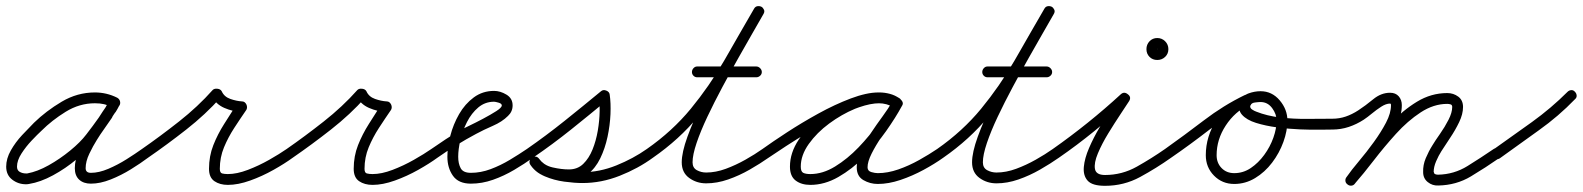

<svg xmlns="http://www.w3.org/2000/svg" viewBox="-24 -573 5120 621"><path d="M339 -225Q325 -233 312.5 -236Q300 -239 283 -239Q233 -239 188.5 -211.5Q144 -184 110 -150Q97 -138 78.5 -118.5Q60 -99 45.5 -76.5Q31 -54 31 -34Q31 -22 40 -17Q49 -12 60 -12Q62 -12 64 -12Q97 -18 133.5 -38.5Q170 -59 203 -86Q236 -113 255 -138Q276 -165 295 -192Q314 -219 331 -248Q335 -256 341.5 -257.5Q348 -259 354 -256Q360 -253 362.5 -246.5Q365 -240 362 -232Q356 -220 349 -209Q349 -209 349 -209.5Q349 -210 349 -210Q349 -210 349 -210Q349 -210 349 -210Q346 -205 343 -201Q340 -197 338 -192Q338 -192 338 -192Q338 -192 338 -192Q338 -192 338 -192Q338 -192 338 -192Q326 -174 313 -156Q300 -138 289 -120Q289 -120 289 -120Q289 -120 289 -120Q289 -120 289 -120Q289 -120 289 -120Q277 -101 265 -76Q253 -51 253 -29Q253 -14 270 -14Q296 -14 326.5 -27Q357 -40 385.5 -58Q414 -76 435 -91Q441 -95 448 -94Q455 -93 459 -87Q463 -81 462 -74Q461 -67 455 -63Q431 -45 399.5 -25.5Q368 -6 334 7.5Q300 21 270 21Q246 21 232 8Q218 -5 218 -29Q218 -56 231.5 -86Q245 -116 259 -138Q259 -138 259 -138Q259 -138 259 -138Q259 -138 259 -138Q259 -138 259 -138Q271 -157 283.5 -175Q296 -193 308 -212Q308 -212 308 -212Q308 -212 308 -212Q308 -212 308 -212Q308 -212 308 -212Q311 -216 313.5 -220Q316 -224 319 -228Q319 -228 319 -228Q319 -228 319 -228Q319 -228 319 -228.5Q319 -229 319 -229Q325 -238 330 -248Q334 -255 341 -256.5Q348 -258 354 -255Q360 -252 362.5 -245.5Q365 -239 361 -232Q344 -201 324.5 -172.5Q305 -144 283 -116Q260 -88 224 -58Q188 -28 147.5 -6Q107 16 70 22Q65 23 60 23Q35 23 15.5 8Q-4 -7 -4 -34Q-4 -60 11 -86.5Q26 -113 47.5 -136Q69 -159 86 -176Q125 -214 175.5 -244Q226 -274 283 -274Q321 -274 355 -257Q362 -253 364 -246Q366 -239 363 -233Q359 -226 352 -224Q345 -222 339 -225Z M431 -67Q426 -73 427.5 -80Q429 -87 435 -91Q494 -132 555 -180Q616 -228 664 -282Q669 -287 679 -286Q689 -285 693 -278Q701 -260 721 -253Q741 -246 759 -245Q768 -245 773 -235Q777 -226 773 -218Q753 -189 733.5 -159Q714 -129 700.5 -96.5Q687 -64 687 -27Q687 -14 694.5 -12Q702 -10 713 -10Q742 -10 777.5 -23.5Q813 -37 846.5 -56Q880 -75 903 -91Q909 -95 916 -94Q923 -93 927 -87Q931 -81 930 -74Q929 -67 923 -63Q897 -44 860.5 -23.5Q824 -3 785 11Q746 25 713 25Q687 25 669.5 13Q652 1 652 -27Q652 -68 666 -103.5Q680 -139 701 -172Q722 -205 743 -238Q746 -241 750 -237.5Q754 -234 757 -228Q760 -221 760.5 -215.5Q761 -210 757 -211Q729 -212 701.5 -224Q674 -236 661 -262Q660 -266 665 -267Q670 -268 677 -267Q683 -266 688 -263.5Q693 -261 690 -258Q641 -203 578.5 -154Q516 -105 455 -63Q449 -58 442 -59.5Q435 -61 431 -67Z M899 -67Q894 -73 895.5 -80Q897 -87 903 -91Q962 -132 1023 -180Q1084 -228 1132 -282Q1137 -287 1147 -286Q1157 -285 1161 -278Q1169 -260 1189 -253Q1209 -246 1227 -245Q1236 -245 1241 -235Q1245 -226 1241 -218Q1221 -189 1201.5 -159Q1182 -129 1168.5 -96.5Q1155 -64 1155 -27Q1155 -14 1162.5 -12Q1170 -10 1181 -10Q1210 -10 1245.5 -23.5Q1281 -37 1314.5 -56Q1348 -75 1371 -91Q1377 -95 1384 -94Q1391 -93 1395 -87Q1399 -81 1398 -74Q1397 -67 1391 -63Q1365 -44 1328.5 -23.5Q1292 -3 1253 11Q1214 25 1181 25Q1155 25 1137.5 13Q1120 1 1120 -27Q1120 -68 1134 -103.5Q1148 -139 1169 -172Q1190 -205 1211 -238Q1214 -241 1218 -237.5Q1222 -234 1225 -228Q1228 -221 1228.5 -215.5Q1229 -210 1225 -211Q1197 -212 1169.5 -224Q1142 -236 1129 -262Q1128 -266 1133 -267Q1138 -268 1145 -267Q1151 -266 1156 -263.5Q1161 -261 1158 -258Q1109 -203 1046.5 -154Q984 -105 923 -63Q917 -58 910 -59.5Q903 -61 899 -67Z M1367 -67Q1363 -73 1364 -80Q1365 -87 1371 -91Q1394 -107 1417.5 -122.5Q1441 -138 1466 -152Q1472 -156 1493 -166Q1514 -176 1538.5 -189Q1563 -202 1581 -213.5Q1599 -225 1599 -232Q1599 -238 1588.5 -241Q1578 -244 1574 -244Q1545 -244 1523 -225.5Q1501 -207 1486.5 -178.5Q1472 -150 1465 -120Q1458 -90 1458 -66Q1458 -44 1466 -29Q1474 -14 1499 -14Q1531 -14 1563 -26Q1595 -38 1625 -56Q1655 -74 1680 -91Q1686 -95 1693 -94Q1700 -93 1704 -87Q1708 -81 1707 -74Q1706 -67 1700 -63Q1672 -43 1639 -23.5Q1606 -4 1570.5 8.5Q1535 21 1499 21Q1459 21 1441 -4.5Q1423 -30 1423 -66Q1423 -97 1432.5 -134Q1442 -171 1461 -204Q1480 -237 1508.5 -258Q1537 -279 1574 -279Q1594 -279 1614 -267Q1634 -255 1634 -232Q1634 -212 1619 -198Q1600 -179 1570 -166Q1540 -153 1516 -140Q1484 -123 1452.5 -103.5Q1421 -84 1391 -63Q1385 -59 1378 -60Q1371 -61 1367 -67Z M1680 -91Q1742 -134 1802 -182Q1862 -230 1920 -278Q1927 -284 1937 -280Q1947 -276 1948 -267Q1952 -240 1950.5 -204Q1949 -168 1941 -130.5Q1933 -93 1917.5 -61Q1902 -29 1877 -9.5Q1852 10 1816 10Q1783 10 1747.5 0Q1712 -10 1692 -39Q1687 -46 1689 -53Q1691 -60 1696 -63Q1701 -67 1708 -66.5Q1715 -66 1720 -59Q1733 -41 1758.5 -31.5Q1784 -22 1812 -19Q1840 -16 1860 -16Q1915 -16 1969.5 -38Q2024 -60 2068 -91Q2074 -95 2081 -94Q2088 -93 2092 -87Q2096 -81 2095 -74Q2094 -67 2088 -63Q2040 -28 1980.5 -4.5Q1921 19 1860 19Q1834 19 1801 14.5Q1768 10 1738.5 -2.5Q1709 -15 1692 -39Q1687 -46 1689 -53Q1691 -60 1696 -63Q1701 -67 1708 -66.5Q1715 -66 1720 -59Q1735 -38 1763.5 -31.5Q1792 -25 1816 -25Q1844 -25 1862.5 -43Q1881 -61 1892.5 -89.5Q1904 -118 1909.5 -150.5Q1915 -183 1915.5 -213Q1916 -243 1914 -262Q1913 -267 1918.5 -267Q1924 -267 1931 -264Q1937 -261 1941.5 -257.5Q1946 -254 1942 -251Q1883 -202 1823 -154Q1763 -106 1700 -63Q1694 -58 1687 -59.5Q1680 -61 1676 -67Q1671 -73 1672.5 -80Q1674 -87 1680 -91Z M2064 -67Q2060 -73 2061 -80Q2062 -87 2068 -91Q2151 -149 2210.5 -221.5Q2270 -294 2318 -376.5Q2366 -459 2415 -545Q2419 -552 2426 -553Q2433 -554 2439 -551Q2444 -548 2447 -541.5Q2450 -535 2445 -527Q2433 -506 2412 -469.5Q2391 -433 2365 -387Q2339 -341 2312.5 -291.5Q2286 -242 2264 -195.5Q2242 -149 2229 -110.5Q2216 -72 2216 -48Q2216 -30 2230 -22.5Q2244 -15 2260 -15Q2291 -15 2323.5 -27Q2356 -39 2387 -56.5Q2418 -74 2442 -91Q2448 -95 2455 -94Q2462 -93 2466 -87Q2470 -81 2469 -74Q2468 -67 2462 -63Q2435 -44 2401 -24.5Q2367 -5 2331 7.5Q2295 20 2260 20Q2229 20 2205 2.5Q2181 -15 2181 -48Q2181 -80 2199.5 -131Q2218 -182 2247.5 -241.5Q2277 -301 2309.5 -360Q2342 -419 2370.5 -468Q2399 -517 2415 -545Q2419 -552 2426 -553Q2433 -554 2439 -551Q2444 -548 2447 -541.5Q2450 -535 2445 -527Q2395 -439 2345.5 -355Q2296 -271 2234.5 -196.5Q2173 -122 2088 -63Q2082 -59 2075 -60Q2068 -61 2064 -67ZM2214 -340Q2214 -347 2219 -352.5Q2224 -358 2231 -358Q2279 -358 2326.5 -358Q2374 -358 2422 -358Q2429 -358 2434.5 -352.5Q2440 -347 2440 -340Q2440 -333 2434.5 -328Q2429 -323 2422 -323Q2374 -323 2326.5 -323Q2279 -323 2231 -323Q2224 -323 2219 -328Q2214 -333 2214 -340Z M2442 -91Q2474 -114 2521.5 -145Q2569 -176 2622.5 -205.5Q2676 -235 2727.5 -254.5Q2779 -274 2820 -274Q2837 -274 2854 -269.5Q2871 -265 2885 -255Q2892 -250 2892.5 -243.5Q2893 -237 2890 -232Q2886 -226 2879.5 -224Q2873 -222 2866 -226Q2844 -239 2818 -239Q2784 -239 2741 -221Q2698 -203 2658 -173.5Q2618 -144 2592 -107.5Q2566 -71 2566 -34Q2566 -18 2574 -14Q2582 -10 2597 -10Q2637 -10 2677 -34.5Q2717 -59 2753 -96.5Q2789 -134 2817 -174.5Q2845 -215 2863 -246Q2867 -254 2874 -255Q2881 -256 2886 -253Q2892 -250 2895 -243.5Q2898 -237 2893 -230Q2883 -211 2864.5 -184.5Q2846 -158 2827 -130Q2808 -102 2795 -76Q2782 -50 2782 -32Q2782 -20 2794 -16.5Q2806 -13 2815 -13Q2847 -13 2881.5 -25Q2916 -37 2949 -55.5Q2982 -74 3007 -91Q3013 -95 3020 -94Q3027 -93 3031 -87Q3035 -81 3034 -74Q3033 -67 3027 -63Q2999 -43 2963 -23.5Q2927 -4 2888.5 9Q2850 22 2815 22Q2790 22 2768.5 9.5Q2747 -3 2747 -32Q2747 -57 2760 -85Q2773 -113 2792 -141.5Q2811 -170 2830.5 -196.5Q2850 -223 2863 -246Q2867 -254 2874 -255.5Q2881 -257 2886 -253Q2892 -250 2895 -243.5Q2898 -237 2893 -230Q2873 -193 2842 -149Q2811 -105 2771.5 -65.5Q2732 -26 2687.5 -0.5Q2643 25 2597 25Q2568 25 2549.5 11Q2531 -3 2531 -34Q2531 -79 2559.5 -121.5Q2588 -164 2632.5 -198.5Q2677 -233 2727 -253.5Q2777 -274 2818 -274Q2854 -274 2884 -256Q2891 -252 2891.5 -245Q2892 -238 2888 -232Q2885 -227 2878.5 -224.5Q2872 -222 2865 -227Q2855 -234 2843 -236.5Q2831 -239 2820 -239Q2792 -239 2754.5 -226Q2717 -213 2675.5 -192Q2634 -171 2593.5 -147Q2553 -123 2518.5 -100.5Q2484 -78 2462 -63Q2456 -59 2449 -60Q2442 -61 2438 -67Q2434 -73 2435 -80Q2436 -87 2442 -91Z M3003 -67Q2999 -73 3000 -80Q3001 -87 3007 -91Q3090 -149 3149.5 -221.5Q3209 -294 3257 -376.5Q3305 -459 3354 -545Q3358 -552 3365 -553Q3372 -554 3378 -551Q3383 -548 3386 -541.5Q3389 -535 3384 -527Q3372 -506 3351 -469.5Q3330 -433 3304 -387Q3278 -341 3251.5 -291.5Q3225 -242 3203 -195.5Q3181 -149 3168 -110.5Q3155 -72 3155 -48Q3155 -30 3169 -22.5Q3183 -15 3199 -15Q3230 -15 3262.5 -27Q3295 -39 3326 -56.5Q3357 -74 3381 -91Q3387 -95 3394 -94Q3401 -93 3405 -87Q3409 -81 3408 -74Q3407 -67 3401 -63Q3374 -44 3340 -24.5Q3306 -5 3270 7.5Q3234 20 3199 20Q3168 20 3144 2.5Q3120 -15 3120 -48Q3120 -80 3138.5 -131Q3157 -182 3186.5 -241.5Q3216 -301 3248.5 -360Q3281 -419 3309.5 -468Q3338 -517 3354 -545Q3358 -552 3365 -553Q3372 -554 3378 -551Q3383 -548 3386 -541.5Q3389 -535 3384 -527Q3334 -439 3284.5 -355Q3235 -271 3173.5 -196.5Q3112 -122 3027 -63Q3021 -59 3014 -60Q3007 -61 3003 -67ZM3153 -340Q3153 -347 3158 -352.5Q3163 -358 3170 -358Q3218 -358 3265.5 -358Q3313 -358 3361 -358Q3368 -358 3373.5 -352.5Q3379 -347 3379 -340Q3379 -333 3373.5 -328Q3368 -323 3361 -323Q3313 -323 3265.5 -323Q3218 -323 3170 -323Q3163 -323 3158 -328Q3153 -333 3153 -340Z M3377 -67Q3372 -73 3373.5 -80Q3375 -87 3381 -91Q3438 -131 3494 -176Q3550 -221 3601 -268Q3612 -278 3624 -268Q3636 -259 3628 -246Q3619 -232 3600 -203.5Q3581 -175 3560.5 -141.5Q3540 -108 3527 -77Q3514 -46 3517.5 -26.5Q3521 -7 3550 -7Q3605 -7 3653 -34Q3701 -61 3744 -91Q3750 -95 3757 -94Q3764 -93 3768 -87Q3772 -81 3771 -74Q3770 -67 3764 -63Q3716 -29 3663.5 -0.5Q3611 28 3550 28Q3509 28 3494 11.5Q3479 -5 3481.5 -33Q3484 -61 3498.5 -94.5Q3513 -128 3532.5 -161Q3552 -194 3570.5 -221.5Q3589 -249 3598 -264Q3602 -271 3609 -270Q3616 -269 3621 -265Q3626 -260 3628 -253.5Q3630 -247 3625 -242Q3572 -195 3515.5 -149Q3459 -103 3401 -63Q3395 -58 3388 -59.5Q3381 -61 3377 -67ZM3719 -415Q3719 -415 3719 -414Q3719 -414 3719 -414Q3720 -414 3720 -414Q3720 -415 3719 -415ZM3719 -450Q3734 -450 3744.5 -439.5Q3755 -429 3755 -414Q3755 -399 3744.5 -389Q3734 -379 3719 -379Q3704 -379 3694 -389Q3684 -399 3684 -414Q3684 -429 3694 -439.5Q3704 -450 3719 -450Z M3744 -91Q3806 -135 3869.5 -183.5Q3933 -232 4001 -265Q4007 -268 4014 -266Q4021 -264 4024 -257Q4027 -251 4025 -244Q4023 -237 4016 -234Q3949 -201 3887 -153Q3825 -105 3764 -63Q3758 -59 3751 -60Q3744 -61 3740 -67Q3736 -73 3737 -80Q3738 -87 3744 -91ZM4024 -257Q4027 -250 4024.5 -243.5Q4022 -237 4016 -234Q3970 -212 3940.5 -167Q3911 -122 3911 -71Q3911 -46 3927 -29.5Q3943 -13 3968 -13Q3997 -13 4021.5 -29.5Q4046 -46 4065 -72Q4084 -98 4094.5 -127.5Q4105 -157 4105 -183Q4105 -204 4090.5 -223.5Q4076 -243 4053 -243Q4047 -243 4035 -241.5Q4023 -240 4021 -232Q4021 -232 4021 -232Q4021 -232 4020 -232Q4020 -232 4020 -232Q4020 -232 4020 -232Q4018 -224 4025.5 -219Q4033 -214 4039 -212Q4074 -198 4117 -193Q4160 -188 4204 -188.5Q4248 -189 4285 -189Q4292 -188 4297.5 -183Q4303 -178 4303 -171Q4302 -164 4297 -158.5Q4292 -153 4285 -154Q4274 -154 4246 -153.5Q4218 -153 4181 -154.5Q4144 -156 4106.5 -161Q4069 -166 4038.5 -175.5Q4008 -185 3993 -202Q3978 -219 3988 -244Q3988 -244 3988 -244Q3988 -244 3988 -244Q3987 -244 3987 -244Q3987 -244 3987 -244Q3995 -264 4014.5 -271Q4034 -278 4053 -278Q4090 -278 4115 -248.5Q4140 -219 4140 -183Q4140 -150 4127 -114Q4114 -78 4090.5 -47Q4067 -16 4035.5 3Q4004 22 3968 22Q3929 22 3902.5 -5Q3876 -32 3876 -71Q3876 -132 3911 -186Q3946 -240 4001 -265Q4008 -268 4014.5 -265.5Q4021 -263 4024 -257Z M4268 -171Q4268 -178 4273 -183.5Q4278 -189 4285 -189Q4308 -189 4328.5 -196Q4349 -203 4369 -216Q4392 -231 4417.5 -252Q4443 -273 4472 -273Q4490 -273 4500 -261.5Q4510 -250 4510 -233Q4510 -200 4494 -166.5Q4478 -133 4454 -100Q4430 -67 4404 -36.5Q4378 -6 4359 20Q4355 26 4347.5 27Q4340 28 4335 24Q4329 20 4328 12.5Q4327 5 4331 0Q4347 -23 4371.5 -52Q4396 -81 4419.5 -113.5Q4443 -146 4459 -176.5Q4475 -207 4475 -233Q4475 -238 4472 -238Q4459 -238 4443.5 -228Q4428 -218 4413.5 -206Q4399 -194 4387 -186Q4364 -171 4338.5 -162.5Q4313 -154 4285 -154Q4278 -154 4273 -159Q4268 -164 4268 -171ZM4332 -1Q4363 -38 4398 -84Q4433 -130 4473 -173Q4513 -216 4559 -244Q4605 -272 4657 -272Q4677 -272 4692.5 -260.5Q4708 -249 4708 -227Q4708 -204 4695.5 -178Q4683 -152 4666.5 -127.5Q4650 -103 4638 -84Q4629 -70 4621 -51.5Q4613 -33 4613 -16H4614Q4614 -11 4618.5 -9.5Q4623 -8 4627 -8Q4679 -9 4722.5 -36Q4766 -63 4807 -91Q4813 -95 4820 -94Q4827 -93 4831 -87Q4835 -81 4834 -74Q4833 -67 4827 -63Q4781 -31 4733.5 -2.5Q4686 26 4628 27Q4609 28 4594 16Q4579 4 4579 -16Q4578 -39 4587.5 -61.5Q4597 -84 4609 -103Q4618 -118 4633.5 -140Q4649 -162 4661 -185.5Q4673 -209 4673 -227Q4673 -234 4667.5 -235.5Q4662 -237 4657 -237Q4613 -237 4571 -209.5Q4529 -182 4491 -140Q4453 -98 4419.5 -54.5Q4386 -11 4358 21Q4354 27 4346.5 27.5Q4339 28 4334 23Q4328 19 4327.5 11.5Q4327 4 4332 -1Z M4807 -90Q4868 -133 4930.5 -178Q4993 -223 5046 -276Q5051 -281 5058 -281.5Q5065 -282 5070 -276Q5075 -271 5075.5 -264Q5076 -257 5070 -252Q5017 -197 4953 -151.5Q4889 -106 4827 -61Q4821 -57 4814 -58.5Q4807 -60 4803 -66Q4799 -71 4800 -78.5Q4801 -86 4807 -90Z"/></svg>

Font: FRB American Cursive Guidelines Arrows
Style: Italic
Weight: 400
Italic angle: -25°
Version: Version 2.0;Modular Font Editor K font №1